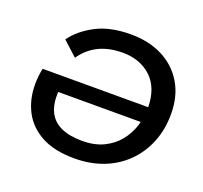

<svg xmlns="http://www.w3.org/2000/svg" viewBox="-108 -718 901 853"><g transform="rotate(20 342.0 -292.0)"><path d="M324 10Q229 10 168 -23Q107 -56 77.5 -112.5Q48 -169 48 -240Q48 -259 50 -278.5Q52 -298 56 -316H555Q554 -406 503 -455Q450 -505 367 -505Q301 -505 253 -481Q205 -457 174 -411L106 -473Q141 -523 207.5 -558.5Q274 -594 373 -594Q459 -594 523.5 -561Q588 -528 624.5 -467Q661 -406 661 -322Q661 -249 636.5 -188Q612 -127 567 -82.5Q522 -38 460.5 -14Q399 10 324 10ZM546 -243H156Q153 -187 171 -149.5Q189 -112 229 -93.5Q269 -75 330 -75Q388 -75 430.5 -95.5Q473 -116 500.5 -150Q528 -184 542 -227Q544 -235 546 -243Z"/></g></svg>

Font: Rokkitt SemiBold Medium
Style: Italic
Weight: 500
Italic angle: -9°
Version: Version 3.103